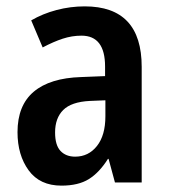

<svg xmlns="http://www.w3.org/2000/svg" viewBox="-20 -573 531 603"><path d="M246 -553Q425 -553 425 -363V0H341L321 -74H319Q292 -31 259 -10.5Q226 10 173 10Q105 10 70 -38Q35 -86 35 -158Q35 -242 86 -285Q137 -328 235 -331L310 -334V-364Q310 -461 236 -461Q206 -461 177 -451.5Q148 -442 114 -424L78 -509Q114 -530 157.5 -541.5Q201 -553 246 -553ZM262 -256Q204 -253 178.5 -227.5Q153 -202 153 -157Q153 -117 170 -99Q187 -81 216 -81Q258 -81 284.5 -114.5Q311 -148 311 -208V-258Z"/></svg>

Font: Noto Sans Sinhala Condensed SemiBold
Style: Regular
Weight: 600
Width: 3
Designer: Jelle Bosma - Monotype Design Team
Foundry: Monotype Imaging Inc.
Version: Version 2.006; ttfautohint (v1.8.4.7-5d5b)